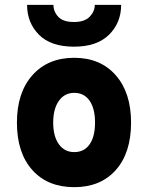

<svg xmlns="http://www.w3.org/2000/svg" viewBox="-20 -762 612 794"><path d="M286 -569Q190 -569 141 -618.5Q92 -668 92 -742H201Q201 -714 221 -692.5Q241 -671 286 -671Q330 -671 351 -693Q372 -715 372 -742H481Q481 -668 431 -618.5Q381 -569 286 -569ZM287 12Q177 12 113.5 -59Q50 -130 50 -255Q50 -379 114 -451Q178 -523 287 -523Q395 -523 458.5 -451Q522 -379 522 -255Q522 -130 459 -59Q396 12 287 12ZM287 -133Q328 -133 350.5 -165Q373 -197 373 -255Q373 -313 350.5 -345.5Q328 -378 287 -378Q247 -378 223.5 -345Q200 -312 200 -255Q200 -198 223.5 -165.5Q247 -133 287 -133Z"/></svg>

Font: Overpass Heavy
Style: Regular
Weight: 900
Designer: Delve Withrington, Thomas Jockin
Foundry: Delve Fonts
Version: Version 3.000;DELV;Overpass